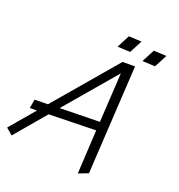

<svg xmlns="http://www.w3.org/2000/svg" viewBox="-190 -947 1004 1075"><g transform="rotate(30 311.5 -409.5)"><path d="M411.1 -818.8 335 -809.1 309.1 -727.1 384.8 -736.8ZM571.8 -818.8 496.1 -809.1 470.2 -727.1 545.9 -736.8ZM449.2 -680.2 376 -667 132.8 -252.9 55.2 -237.8V-184.1L97.2 -191.9L0 -25.9L43.9 0L164.1 -206.1L439.9 -261.2L471.2 -1L524.9 -33.2ZM200.2 -267.1 399.9 -606.9 434.1 -313Z"/></g></svg>

Font: Comic Neue Angular
Style: Italic
Weight: 400
Italic angle: -12°
Designer: Craig Rozynski
Foundry: Craig Rozynski
Version: Version 2.003